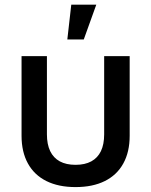

<svg xmlns="http://www.w3.org/2000/svg" viewBox="-20 -779 637 809"><path d="M298.3 9.3Q226.6 9.3 175.5 -16.1Q124.5 -41.5 97.7 -90.1Q70.8 -138.7 70.8 -207V-542.5H177.7V-212.9Q177.7 -170.9 191.4 -142.3Q205.1 -113.8 231.9 -99.1Q258.8 -84.5 298.3 -84.5Q337.9 -84.5 364.7 -99.1Q391.6 -113.8 405.3 -142.3Q418.9 -170.9 418.9 -212.9V-542.5H526.4V-207Q526.4 -138.7 499.5 -90.1Q472.7 -41.5 421.6 -16.1Q370.6 9.3 298.3 9.3ZM263.7 -612.8 280.3 -759.3H385.7L333 -612.8Z"/></svg>

Font: Inter 16pt Medium
Style: Regular
Weight: 500
Version: Version 4.001;git-66647c0bb